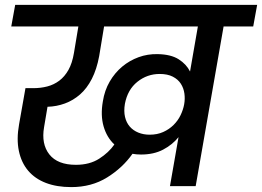

<svg xmlns="http://www.w3.org/2000/svg" viewBox="-20 -760 1070 784"><path d="M709 -200Q684 -169 646 -149Q608 -129 556 -129Q537 -129 521 -132Q481 -75 417.5 -35.5Q354 4 271 4Q212 4 167.5 -13Q123 -30 95 -63Q67 -96 57 -144Q47 -192 58 -253L84 -400H116Q146 -400 173 -407Q200 -414 222 -430.5Q244 -447 259.5 -474.5Q275 -502 282 -544L300 -652H26L42 -740H1030L1014 -652H893L779 0H674ZM591 -210Q622 -210 646.5 -221Q671 -232 689 -250Q707 -268 717.5 -290Q728 -312 732 -334Q736 -356 733 -378Q730 -400 718.5 -418Q707 -436 685.5 -447Q664 -458 632 -458Q581 -458 541 -426Q501 -394 490 -336Q485 -306 490.5 -282.5Q496 -259 510 -243Q524 -227 545 -218.5Q566 -210 591 -210ZM290 -87Q346 -87 385 -112Q424 -137 447 -170Q416 -199 403 -244Q390 -289 400 -346Q407 -391 428 -427Q449 -463 479 -488Q509 -513 546 -526.5Q583 -540 624 -539Q678 -538 709.5 -518Q741 -498 756 -468L788 -652H405L385 -531Q375 -477 355 -438Q335 -399 307 -374.5Q279 -350 245 -337.5Q211 -325 174 -324L160 -241Q148 -172 181.5 -129.5Q215 -87 290 -87Z"/></svg>

Font: SVN-Poppins Medium
Style: Italic
Weight: 500
Italic angle: -10°
Designer: Ninad Kale (Devanagari), Jonny Pinhorn (Latin)
Foundry: Indian Type Foundry
Version: Version 3.002 2017; ttfautohint (v1.8.3)